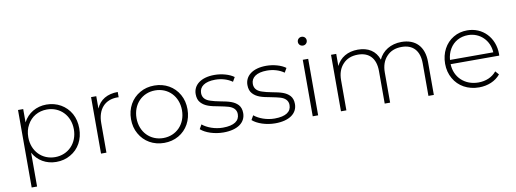

<svg xmlns="http://www.w3.org/2000/svg" viewBox="-69 -1142 4692 1747"><g transform="rotate(-10 2277.0 -268.0)"><path d="M106 -522V194H156V-119C197 -42 276 4 368 4C417 4 461 -7 500 -30C579 -74 626 -158 626 -261C626 -312 615 -358 593 -398C548 -478 465 -526 368 -526C275 -526 195 -479 154 -399V-522ZM183 -375C219 -442 285 -481 365 -481C485 -481 576 -390 576 -261C576 -132 485 -41 365 -41C245 -41 155 -132 155 -261C155 -304 164 -342 183 -375Z M781 0H831V-272C831 -401 900 -478 1016 -478L1028 -477V-526C931 -526 861 -484 829 -408V-522H781Z M1104 -261C1104 -210 1115 -165 1138 -125C1183 -44 1266 4 1365 4C1414 4 1459 -7 1499 -30C1578 -75 1626 -160 1626 -261C1626 -312 1615 -357 1592 -398C1547 -478 1464 -526 1365 -526C1316 -526 1271 -515 1232 -492C1152 -447 1104 -362 1104 -261ZM1155 -261C1155 -390 1245 -481 1365 -481C1485 -481 1575 -390 1575 -261C1575 -132 1485 -41 1365 -41C1245 -41 1155 -132 1155 -261Z M1704 -63C1747 -24 1829 4 1913 4C2044 4 2119 -52 2119 -139C2119 -172 2110 -197 2093 -216C2058 -253 2012 -265 1931 -280C1894 -287 1866 -294 1846 -301C1805 -313 1773 -337 1773 -384C1773 -443 1823 -482 1920 -482C1977 -482 2034 -466 2077 -435L2100 -475C2059 -506 1988 -526 1921 -526C1794 -526 1723 -466 1723 -383C1723 -349 1732 -322 1750 -303C1786 -264 1832 -252 1915 -237C1950 -230 1978 -224 1998 -218C2038 -206 2069 -182 2069 -138C2069 -77 2020 -40 1915 -40C1842 -40 1770 -67 1727 -103Z M2182 -63C2225 -24 2307 4 2391 4C2522 4 2597 -52 2597 -139C2597 -172 2588 -197 2571 -216C2536 -253 2490 -265 2409 -280C2372 -287 2344 -294 2324 -301C2283 -313 2251 -337 2251 -384C2251 -443 2301 -482 2398 -482C2455 -482 2512 -466 2555 -435L2578 -475C2537 -506 2466 -526 2399 -526C2272 -526 2201 -466 2201 -383C2201 -349 2210 -322 2228 -303C2264 -264 2310 -252 2393 -237C2428 -230 2456 -224 2476 -218C2516 -206 2547 -182 2547 -138C2547 -77 2498 -40 2393 -40C2320 -40 2248 -67 2205 -103Z M2787 0V-522H2737V0ZM2721 -689C2721 -666 2739 -649 2762 -649C2785 -649 2803 -667 2803 -690C2803 -713 2785 -730 2762 -730C2739 -730 2721 -712 2721 -689Z M2998 0H3048V-278C3048 -340 3065 -389 3100 -426C3134 -463 3180 -481 3239 -481C3342 -481 3402 -418 3402 -301V0H3452V-278C3452 -340 3469 -389 3504 -426C3538 -463 3584 -481 3643 -481C3746 -481 3806 -418 3806 -301V0H3856V-305C3856 -448 3777 -526 3648 -526C3549 -526 3472 -477 3437 -400C3409 -483 3341 -526 3246 -526C3151 -526 3081 -483 3046 -410V-522H2998Z M4041 -124C4086 -44 4171 4 4275 4C4355 4 4427 -26 4472 -81L4443 -114C4404 -66 4344 -41 4276 -41C4152 -41 4059 -126 4055 -249H4504L4505 -263C4505 -416 4398 -526 4256 -526C4209 -526 4166 -515 4128 -492C4052 -447 4006 -362 4006 -261C4006 -210 4018 -164 4041 -124ZM4087 -389C4122 -448 4183 -482 4256 -482C4365 -482 4450 -400 4456 -288H4056C4059 -325 4069 -359 4087 -389Z"/></g></svg>

Font: Montserrat Light
Style: Regular
Weight: 300
Designer: Julieta Ulanovsky
Foundry: Julieta Ulanovsky
Version: Version 7.200